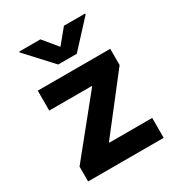

<svg xmlns="http://www.w3.org/2000/svg" viewBox="-182 -891 936 1009"><g transform="rotate(-30 286.0 -386.0)"><path d="M57.5 0H516V-120.7H256V-124.6L506.7 -447.1V-545.5H66.8V-424.7H324.6V-420.8L57.5 -90.2ZM213.8 -772H84.9V-767L228.7 -610.8H341.3L485.4 -767V-772H356.5L285.2 -685.4Z"/></g></svg>

Font: Karasuma Gothic
Style: Bold
Weight: 700
Designer: Rasmus Andersson / Ryoko Nishizuka
Foundry: Genbu
Version: Version 1.00